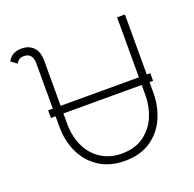

<svg xmlns="http://www.w3.org/2000/svg" viewBox="-125 -830 978 968"><g transform="rotate(-20 363.5 -345.5)"><path d="M656 -321H637V-265Q637 -194 610 -131Q583 -68 526.5 -29Q470 10 386 10Q306 10 249 -27Q192 -64 162.5 -126.5Q133 -189 133 -265V-321H108V-362H133V-604Q133 -661 86 -661Q68 -661 59 -653.5Q50 -646 44 -636L13 -659Q35 -701 88 -701Q127 -701 151 -676.5Q175 -652 175 -604V-362H595V-684H637V-362H656ZM595 -321H175V-265Q175 -200 199.5 -146.5Q224 -93 271.5 -61.5Q319 -30 385 -30Q455 -30 502.5 -64.5Q550 -99 572.5 -152.5Q595 -206 595 -265Z"/></g></svg>

Font: Bellota Light
Style: Regular
Weight: 300
Designer: Kemie Guaida
Foundry: Kemie Guaida
Version: Version 4.001